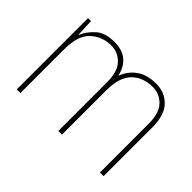

<svg xmlns="http://www.w3.org/2000/svg" viewBox="-101 -772 1006 1006"><g transform="rotate(45 402.0 -269.0)"><path d="M579 -538Q513 -538 471 -508Q429 -478 411 -429H409Q383 -538 271 -538Q200 -538 163.5 -503.5Q127 -469 112 -432H110L106 -528H84V0H111V-325Q111 -426 158 -469.5Q205 -513 271 -513Q322 -513 357 -476.5Q392 -440 392 -360V0H419V-325Q419 -426 463.5 -469.5Q508 -513 579 -513Q630 -513 665 -476.5Q700 -440 700 -360V0H727V-361Q727 -452 685.5 -495Q644 -538 579 -538Z"/></g></svg>

Font: Noto Sans Display Thin
Style: Regular
Weight: 250
Designer: Monotype Design Team
Foundry: Monotype Imaging Inc.
Version: Version 1.900